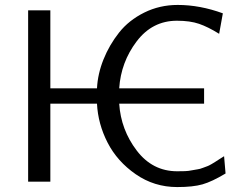

<svg xmlns="http://www.w3.org/2000/svg" viewBox="-20 -736 984 778"><path d="M94 0V-694H184V-378H373Q376 -437 399.5 -495.5Q423 -554 462.5 -604Q502 -654 564.5 -685Q627 -716 700 -716Q790 -716 883 -682L868 -599Q823 -627 786.5 -639.5Q750 -652 697 -652Q597 -652 533.5 -568Q470 -484 463 -378H807V-316H463Q470 -210 534 -126Q598 -42 698 -42Q715 -42 729.5 -42.5Q744 -43 758 -46Q772 -49 781 -50Q790 -51 802.5 -56Q815 -61 820 -62.5Q825 -64 838 -71.5Q851 -79 853.5 -81Q856 -83 870.5 -92Q885 -101 888 -103L894 -33Q839 0 800.5 11Q762 22 698 22Q605 22 530 -30Q455 -82 416 -158Q377 -234 373 -316H184V0Z"/></svg>

Font: CMU Sans Serif
Style: Medium
Weight: 500
Version: Version 0.7.0